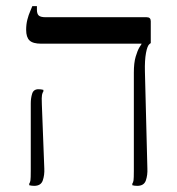

<svg xmlns="http://www.w3.org/2000/svg" viewBox="-20 -600 575 624"><path d="M426 4Q422 4 417.5 3.5Q413 3 410 2V-3Q413 -7 414 -14Q415 -21 415 -45V-364Q415 -396 421 -416Q427 -436 433 -446Q439 -456 440 -457V-458H114Q87 -458 76 -468.5Q65 -479 65 -503Q65 -521 69 -536.5Q73 -552 78 -563Q83 -574 85 -580H100V-568Q100 -555 106 -549.5Q112 -544 129 -544H457Q470 -544 470 -531V-460L466 -457Q459 -452 454.5 -428Q450 -404 451 -367L459 -52Q460 -31 454 -13.5Q448 4 426 4ZM91 4Q83 4 75 2V-3Q78 -7 79 -14Q80 -21 80 -45V-264Q80 -281 84.5 -295.5Q89 -310 105 -310Q108 -310 113 -309.5Q118 -309 121 -308V-303Q118 -299 116.5 -291.5Q115 -284 116 -261L124 -52Q125 -31 119 -13.5Q113 4 91 4Z"/></svg>

Font: Frank Ruhl Libre Light
Style: Regular
Weight: 300
Designer: Yanek Iontef
Foundry: Fontef
Version: Version 6.003;gftools[0.9.30]